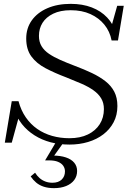

<svg xmlns="http://www.w3.org/2000/svg" viewBox="-20 -740 699 996"><path d="M340 10Q288 10 242.5 -2Q197 -14 159 -38Q121 -62 94 -96Q67 -130 53 -174Q60 -172 65.5 -168Q71 -164 75.5 -159Q80 -154 81 -146L41 0H5L41 -215H76Q89 -167 114 -131Q139 -95 173.5 -71Q208 -47 250.5 -35Q293 -23 340 -23Q396 -23 436 -42.5Q476 -62 497.5 -96Q519 -130 519 -174Q519 -206 505 -229.5Q491 -253 465 -271.5Q439 -290 403.5 -305.5Q368 -321 325 -338Q264 -361 216.5 -386Q169 -411 142.5 -447.5Q116 -484 116 -540Q116 -594 145 -634.5Q174 -675 226 -697.5Q278 -720 347 -720Q408 -720 456 -701.5Q504 -683 536 -649Q568 -615 582 -568Q574 -569 568.5 -572.5Q563 -576 560 -582Q557 -588 556 -596L588 -710H622L592 -530H559Q550 -577 521.5 -612Q493 -647 449 -667Q405 -687 347 -687Q293 -687 256 -669Q219 -651 200.5 -621.5Q182 -592 182 -554Q182 -523 195.5 -500.5Q209 -478 234 -461Q259 -444 293 -429Q327 -414 369 -398Q417 -380 457 -361Q497 -342 527 -318.5Q557 -295 573 -264Q589 -233 589 -190Q589 -143 569.5 -106Q550 -69 516 -43Q482 -17 437 -3.5Q392 10 340 10ZM260 236Q230 236 207 228.5Q184 221 167.5 207Q151 193 139 175L162 156Q172 172 185 183.5Q198 195 215 201.5Q232 208 252 208Q283 208 300 191.5Q317 175 317 149Q317 133 308 120Q299 107 281 99.5Q263 92 235 92H214L271 -4H312L254 77V67Q293 67 321.5 76.5Q350 86 365 104Q380 122 380 147Q380 174 365 194Q350 214 323 225Q296 236 260 236Z"/></svg>

Font: Roboto Serif 120pt Expanded Light
Style: Italic
Weight: 300
Width: 7
Italic angle: -10°
Designer: Greg Gazdowicz
Foundry: Commercial Type
Version: Version 1.008